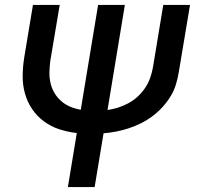

<svg xmlns="http://www.w3.org/2000/svg" viewBox="-20 -540 840 775"><path d="M254 215 290 -3Q254 -7 220 -18Q186 -29 157.5 -50Q129 -71 109.5 -100Q90 -129 80.5 -163.5Q71 -198 71.5 -235Q72 -272 78 -309L113 -520H221L183 -294Q180 -271 179.5 -248.5Q179 -226 184 -204.5Q189 -183 200 -164.5Q211 -146 227 -132Q243 -118 263 -109.5Q283 -101 306 -97L376 -520H484L414 -96Q435 -99 456 -105.5Q477 -112 497.5 -123Q518 -134 535 -149.5Q552 -165 565 -184Q578 -203 585.5 -224Q593 -245 597 -266L639 -520H747L702 -251Q698 -226 690.5 -200.5Q683 -175 669 -152Q655 -129 636.5 -108.5Q618 -88 596 -71.5Q574 -55 550 -43Q526 -31 500.5 -22.5Q475 -14 449 -9Q423 -4 398 -2L362 215Z"/></svg>

Font: Iosevka Aile Semibold
Style: Italic
Weight: 600
Italic angle: -9°
Designer: Belleve Invis
Foundry: Belleve Invis
Version: Version 31.1.0; ttfautohint (v1.8.4)